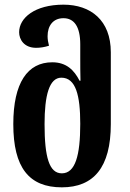

<svg xmlns="http://www.w3.org/2000/svg" viewBox="-20 -793 557 823"><path d="M245 10C381 10 455 -75 455 -261V-569C455 -706 369 -773 252 -773C129 -773 62 -716 62 -655C62 -624 83 -588 135 -588C153 -588 171 -591 190 -597C186 -612 184 -625 184 -638C184 -682 207 -715 252 -715C297 -715 324 -680 324 -603V-550C324 -518 324 -477 325 -447H321C298 -492 265 -526 204 -526C98 -526 37 -438 37 -261C37 -75 104 10 245 10ZM245 -50C191 -50 171 -119 171 -261C171 -384 191 -460 243 -460C305 -460 324 -384 324 -262C324 -127 303 -50 245 -50Z"/></svg>

Font: Noto Serif Georgian ExtraCondensed Bold
Style: Regular
Weight: 700
Width: 2
Designer: Monotype Design Team, Akaki Razmadze
Foundry: Google LLC
Version: Version 2.003